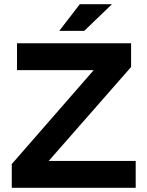

<svg xmlns="http://www.w3.org/2000/svg" viewBox="-20 -894 702 914"><path d="M36 -113 426 -560H61V-688H604V-575L212 -128H626V0H36ZM360 -874H513L381 -747H262Z"/></svg>

Font: Roundo SemiBold
Style: Regular
Weight: 600
Designer: Namrata Goyal (Gurmukhi), Shiva Nallaperumal (Latin)
Foundry: Indian Type Foundry
Version: Version 1.000;PS 1.0;hotconv 1.0.88;makeotf.lib2.5.647800